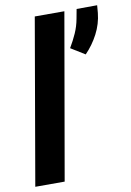

<svg xmlns="http://www.w3.org/2000/svg" viewBox="-85 -805 587 858"><g transform="rotate(-10 208.5 -375.5)"><path d="M268.6 -750 137.7 0H4.4L134.3 -750ZM417.5 -751 414.6 -716.3Q409.7 -667.5 386.5 -623Q363.3 -578.6 329.1 -543.5L265.1 -583Q283.2 -613.3 296.6 -643.6Q310.1 -673.8 316.4 -708.5L324.2 -750.5Z"/></g></svg>

Font: Roboto Condensed
Style: Bold Italic
Weight: 700
Italic angle: -12°
Designer: Christian Robertson
Foundry: Google
Version: Version 3.0